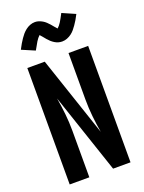

<svg xmlns="http://www.w3.org/2000/svg" viewBox="-177 -1058 855 1139"><g transform="rotate(-20 250.0 -488.0)"><path d="M58 0V-735H168L338 -230Q329 -282 323.5 -335Q318 -388 318 -441V-735H442V0H332L162 -505Q171 -453 176.5 -400Q182 -347 182 -294V0ZM307 -812Q294 -812 282.5 -815.5Q271 -819 260.5 -825.5Q250 -832 240.5 -840.5Q231 -849 223.5 -858Q216 -867 207 -878Q198 -889 193 -894Q180 -882 168.5 -863.5Q157 -845 141 -815L59 -850Q68 -868 77 -883Q86 -898 94.5 -910.5Q103 -923 112 -933.5Q121 -944 133.5 -954Q146 -964 161.5 -970Q177 -976 193 -976Q206 -976 217.5 -972Q229 -968 239.5 -962Q250 -956 259.5 -947Q269 -938 276.5 -929.5Q284 -921 292 -911Q300 -901 307 -894Q320 -905 331.5 -923.5Q343 -942 359 -973L441 -937Q432 -919 423 -904Q414 -889 405.5 -877Q397 -865 388 -854Q379 -843 366.5 -833.5Q354 -824 338.5 -818Q323 -812 307 -812Z"/></g></svg>

Font: Iosevka Curly Extrabold
Style: Regular
Weight: 800
Monospace: yes
Designer: Belleve Invis
Foundry: Belleve Invis
Version: Version 22.1.2; ttfautohint (v1.8.4)